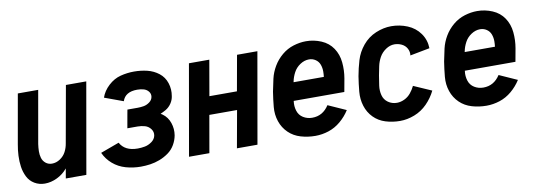

<svg xmlns="http://www.w3.org/2000/svg" viewBox="-48 -817 3096 1105"><g transform="rotate(-10 1500.0 -265.0)"><path d="M143 8Q110 8 83 -8Q56 -24 42 -52Q28 -80 23.5 -111.5Q19 -143 20.5 -176Q22 -209 28 -241L79 -530H198L144 -223Q141 -202 140.5 -181.5Q140 -161 145.5 -142Q151 -123 166.5 -110.5Q182 -98 203 -98Q228 -98 250.5 -113Q273 -128 285 -151Q297 -174 301 -200L360 -530H479L386 0H266L276 -58L275 -56Q250 -26 214.5 -9Q179 8 143 8Z M704 8Q659 8 616.5 -4Q574 -16 541.5 -44Q509 -72 492 -110L601 -150Q629 -98 704 -98Q725 -98 746 -102Q767 -106 786.5 -120Q806 -134 810 -155Q814 -176 801 -193.5Q788 -211 767.5 -217Q747 -223 725 -223H665L679 -302L684 -329H744Q761 -329 779 -332Q797 -335 813.5 -347Q830 -359 833 -377Q836 -395 824.5 -409Q813 -423 795 -427.5Q777 -432 759 -432Q689 -432 672 -380L563 -420Q576 -458 608.5 -488Q641 -518 680 -528Q719 -538 759 -538Q799 -538 836 -529Q873 -520 902.5 -497Q932 -474 944 -437Q956 -400 949 -361Q946 -339 933 -319.5Q920 -300 900 -288Q884 -279 868 -272Q874 -269 879 -265Q908 -244 920 -208.5Q932 -173 926 -136Q921 -108 906 -82Q891 -56 866.5 -38.5Q842 -21 814.5 -10.5Q787 0 759 4Q731 8 704 8Z M986 0 1079 -530H1198L1162 -323H1323L1360 -530H1479L1386 0H1266L1305 -217H1143L1105 0Z M1724 8Q1680 8 1639 -4Q1598 -16 1568.5 -44.5Q1539 -73 1525.5 -113Q1512 -153 1516 -197Q1520 -241 1527 -285Q1534 -322 1542.5 -358.5Q1551 -395 1571 -429Q1591 -463 1622 -489Q1653 -515 1690.5 -526.5Q1728 -538 1764 -538Q1810 -538 1852.5 -520Q1895 -502 1919.5 -465.5Q1944 -429 1948.5 -382Q1953 -335 1945 -289L1931 -212H1635V-210Q1631 -181 1639.5 -154Q1648 -127 1671.5 -112.5Q1695 -98 1724 -98Q1786 -98 1822 -154L1927 -107Q1905 -72 1872.5 -44.5Q1840 -17 1801.5 -4.5Q1763 8 1724 8ZM1653 -318H1830Q1832 -334 1832 -350Q1832 -371 1825 -390Q1818 -409 1801 -420.5Q1784 -432 1763 -432Q1736 -432 1711 -415.5Q1686 -399 1672.5 -373.5Q1659 -348 1654 -322Z M2219 8Q2175 8 2134.5 -4.5Q2094 -17 2065.5 -46Q2037 -75 2024.5 -115Q2012 -155 2016 -199Q2020 -243 2027 -287Q2035 -332 2048.5 -377.5Q2062 -423 2094 -461.5Q2126 -500 2171.5 -519Q2217 -538 2262 -538Q2311 -538 2356 -519.5Q2401 -501 2428.5 -462.5Q2456 -424 2457 -375L2342 -353Q2345 -375 2334.5 -394Q2324 -413 2304 -422.5Q2284 -432 2262 -432Q2236 -432 2211.5 -415.5Q2187 -399 2173.5 -374.5Q2160 -350 2154.5 -323.5Q2149 -297 2144 -271Q2139 -242 2135 -213Q2131 -184 2138 -157Q2145 -130 2167.5 -114Q2190 -98 2219 -98Q2241 -98 2263 -108.5Q2285 -119 2300.5 -138Q2316 -157 2326 -178L2431 -132Q2411 -91 2378.5 -58Q2346 -25 2303.5 -8.5Q2261 8 2219 8Z M2724 8Q2680 8 2639 -4Q2598 -16 2568.5 -44.5Q2539 -73 2525.5 -113Q2512 -153 2516 -197Q2520 -241 2527 -285Q2534 -322 2542.5 -358.5Q2551 -395 2571 -429Q2591 -463 2622 -489Q2653 -515 2690.5 -526.5Q2728 -538 2764 -538Q2810 -538 2852.5 -520Q2895 -502 2919.5 -465.5Q2944 -429 2948.5 -382Q2953 -335 2945 -289L2931 -212H2635V-210Q2631 -181 2639.5 -154Q2648 -127 2671.5 -112.5Q2695 -98 2724 -98Q2786 -98 2822 -154L2927 -107Q2905 -72 2872.5 -44.5Q2840 -17 2801.5 -4.5Q2763 8 2724 8ZM2653 -318H2830Q2832 -334 2832 -350Q2832 -371 2825 -390Q2818 -409 2801 -420.5Q2784 -432 2763 -432Q2736 -432 2711 -415.5Q2686 -399 2672.5 -373.5Q2659 -348 2654 -322Z"/></g></svg>

Font: Iosevka SS08
Style: Bold Italic
Weight: 700
Italic angle: -10°
Monospace: yes
Designer: Belleve Invis
Foundry: Belleve Invis
Version: 2.1.0; ttfautohint (v1.8.2)